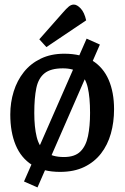

<svg xmlns="http://www.w3.org/2000/svg" viewBox="-20 -741 547 840"><path d="M144 79 85 53 359 -572 417 -546ZM243 11Q168 11 120 -19.5Q72 -50 48.5 -106.5Q25 -163 25 -240Q25 -293 40 -341Q55 -389 84.5 -426Q114 -463 158.5 -484.5Q203 -506 261 -506Q336 -506 384 -476Q432 -446 455.5 -391.5Q479 -337 479 -263Q479 -206 465 -156.5Q451 -107 422 -69.5Q393 -32 348.5 -10.5Q304 11 243 11ZM260 -54Q307 -54 331.5 -78Q356 -102 365 -145.5Q374 -189 374 -247Q374 -315 364 -358Q354 -401 328 -421.5Q302 -442 255 -442Q202 -442 175 -420.5Q148 -399 139 -356Q130 -313 130 -247Q130 -185 140.5 -142Q151 -99 179.5 -76.5Q208 -54 260 -54ZM183 -535 152 -569 257 -688Q269 -702 280 -711.5Q291 -721 303 -721Q317 -721 333 -704Q349 -687 357 -652Z"/></svg>

Font: Faustina Light Medium
Style: Regular
Weight: 500
Version: Version 1.200